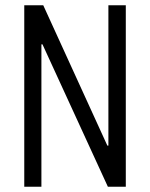

<svg xmlns="http://www.w3.org/2000/svg" viewBox="-20 -708 569 728"><path d="M72 0V-688H144L387 -156H391V-688H457V0H389L141 -540H137V0Z"/></svg>

Font: Saira Condensed
Style: Regular
Weight: 400
Width: 3
Designer: Hector Gatti with collaboration of the Omnibus-Type team
Foundry: Omnibus-Type
Version: Version 1.101